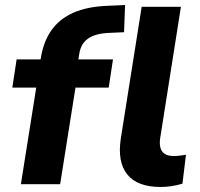

<svg xmlns="http://www.w3.org/2000/svg" viewBox="-20 -732 794 763"><path d="M63 0 124 -384H29L46 -496H166L137 -471L142 -500Q152 -565 183.5 -610.5Q215 -656 270.5 -681Q326 -706 409 -709L477 -712L473 -604L407 -601Q374 -599 350 -589.5Q326 -580 312 -561.5Q298 -543 294 -512L290 -487L281 -496H429L412 -384H280L219 0ZM618 11Q526 11 486 -38.5Q446 -88 460 -181L543 -705H699L617 -186Q613 -162 617.5 -145Q622 -128 635.5 -120Q649 -112 670 -112Q683 -112 694.5 -113.5Q706 -115 719 -117L705 -2Q684 4 663 7.5Q642 11 618 11Z"/></svg>

Font: Nunito Sans 10pt ExtraBold
Style: Italic
Weight: 800
Italic angle: -9°
Designer: Vernon Adams
Foundry: Vernon Adams
Version: Version 3.101;gftools[0.9.27]